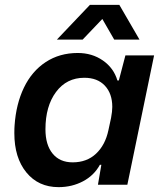

<svg xmlns="http://www.w3.org/2000/svg" viewBox="-20 -760 667 790"><path d="M39 -212Q39 -233 40 -244Q46 -332 78.5 -399.5Q111 -467 168 -504.5Q225 -542 300 -542Q359 -542 403.5 -511Q448 -480 463 -429H469L496 -532H614L504 0H383L397 -82H391Q367 -38 321.5 -14Q276 10 221 10Q138 10 88.5 -50.5Q39 -111 39 -212ZM426 -224 437 -275Q442 -302 442 -320Q442 -375 411.5 -407.5Q381 -440 327 -440Q254 -440 210.5 -381.5Q167 -323 167 -228Q167 -164 196.5 -128Q226 -92 279 -92Q337 -92 375 -127.5Q413 -163 426 -224ZM350 -740H471L554 -597H450L401 -682L320 -597H214Z"/></svg>

Font: Mona Sans SemiBold
Style: Italic
Weight: 600
Italic angle: -11.7°
Designer: Deni Anggara
Foundry: GitHub
Version: Version 2.000